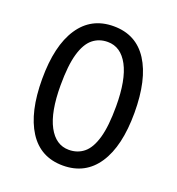

<svg xmlns="http://www.w3.org/2000/svg" viewBox="-131 -818 863 937"><g transform="rotate(20 300.0 -350.0)"><path d="M299 12Q182 12 121 -83.5Q60 -179 60 -351Q60 -524 122.5 -618Q185 -712 301 -712Q418 -712 479 -617Q540 -522 540 -349Q540 -176 477.5 -82Q415 12 299 12ZM300 -70Q345 -70 377.5 -96.5Q410 -123 427.5 -184Q445 -245 445 -348Q445 -486 406.5 -558Q368 -630 300 -630Q255 -630 222.5 -603.5Q190 -577 172.5 -516.5Q155 -456 155 -352Q155 -214 193.5 -142Q232 -70 300 -70Z"/></g></svg>

Font: ABeeZee
Style: Regular
Weight: 400
Designer: Anja Meiners
Foundry: Anja Meiners
Version: Version 1.003; ttfautohint (v1.8.3)